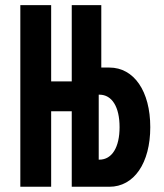

<svg xmlns="http://www.w3.org/2000/svg" viewBox="-20 -713 626 733"><path d="M57.6 0H175.3V-288.1H253.9V0H397.5C491.7 0 553.7 -90.3 553.7 -227.5C553.7 -364.7 491.7 -455.1 397.5 -455.1H366.7V-693.4H253.9V-402.3H175.3V-693.4H57.6ZM356.9 -351.6H359.4C407.7 -351.6 436.5 -304.7 436.5 -227.5C436.5 -150.9 407.7 -103.5 359.4 -103.5H356.9Z"/></svg>

Font: Cascadia Code PL SemiBold
Style: Regular
Weight: 600
Monospace: yes
Designer: Aaron Bell
Foundry: Saja Typeworks
Version: Version 2404.023